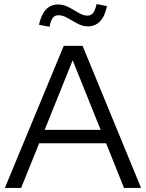

<svg xmlns="http://www.w3.org/2000/svg" viewBox="-20 -926 719 946"><path d="M4 0 294 -700H387L675 0H591L503 -220H173L84 0ZM200 -286H476L338 -629ZM224 -794 172 -804Q194 -904 266 -904Q293 -904 318.5 -890.5Q344 -877 367 -863Q390 -849 411 -849Q428 -849 438.5 -862Q449 -875 456 -906L507 -896Q497 -846 473 -821Q449 -796 413 -796Q387 -796 361.5 -810Q336 -824 312.5 -837.5Q289 -851 268 -851Q250 -851 240 -838Q230 -825 224 -794Z"/></svg>

Font: Red Hat Display
Style: Regular
Weight: 300
Designer: Pentagram, MCKL
Foundry: Pentagram, MCKL
Version: Version 1.023